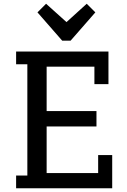

<svg xmlns="http://www.w3.org/2000/svg" viewBox="-20 -1005 676 1025"><path d="M66 0H579V-177H504V-81H229V-330H495V-412H229V-649H484V-556H559V-730H66V-662H126V-68H66ZM443 -985 335 -887 226 -985 180 -939 312 -788H357L489 -939Z"/></svg>

Font: Glegoo
Style: Bold
Weight: 700
Version: Version 2.0.1; ttfautohint (v0.9) -r 48 -G 60